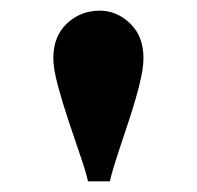

<svg xmlns="http://www.w3.org/2000/svg" viewBox="-20 -741 369 360"><path d="M145 -401Q141 -419 130.5 -449.5Q120 -480 108.5 -514.5Q97 -549 88.5 -580.5Q80 -612 80 -632Q80 -673 105.5 -697Q131 -721 167 -721Q199 -721 224 -697Q249 -673 249 -632Q249 -612 241 -580.5Q233 -549 221.5 -514.5Q210 -480 200 -449.5Q190 -419 186 -401Z"/></svg>

Font: Inclusive Sans
Style: Regular
Weight: 400
Designer: Olivia King
Foundry: Olivia King
Version: Version 2.004